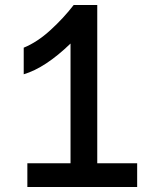

<svg xmlns="http://www.w3.org/2000/svg" viewBox="-20 -745 640 765"><path d="M89 -94.5H261V-571.5Q160.5 -474.5 74.5 -449V-555Q128.5 -577 181.2 -625.2Q234 -673.5 273.5 -725H367.5V-94.5H526.5V0H89Z"/></svg>

Font: JuliaMono SemiBold
Style: Regular
Weight: 600
Monospace: yes
Designer: cormullion
Foundry: corm
Version: Version 0.055; ttfautohint (v1.8.4)